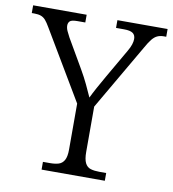

<svg xmlns="http://www.w3.org/2000/svg" viewBox="-88 -785 769 855"><g transform="rotate(10 297.0 -357.0)"><path d="M157 0V-35H189Q212 -35 228 -40Q244 -45 253 -61Q262 -77 262 -109V-317L76 -630Q65 -649 56 -659.5Q47 -670 35 -674.5Q23 -679 5 -679H-7V-714H235V-679H200Q173 -679 165.5 -671.5Q158 -664 158 -652Q158 -640 164 -627Q170 -614 177 -601L253 -470Q271 -439 285.5 -408.5Q300 -378 311 -353Q320 -372 335.5 -400.5Q351 -429 369 -460L443 -588Q453 -605 457.5 -619Q462 -633 462 -644Q462 -662 450 -670.5Q438 -679 410 -679H374V-714H601V-679H590Q574 -679 561.5 -673.5Q549 -668 537.5 -654Q526 -640 511 -613L339 -317V-112Q339 -79 347.5 -62Q356 -45 372.5 -40Q389 -35 412 -35H443V0Z"/></g></svg>

Font: Noto Serif Tibetan Light
Style: Regular
Weight: 300
Version: Version 2.103